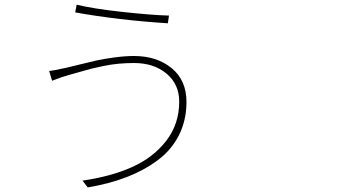

<svg xmlns="http://www.w3.org/2000/svg" viewBox="-20 -777 1540 826"><path d="M751 -339.8Q751 -415 696.3 -460.4Q641.6 -505.9 556.6 -505.9Q522.5 -505.9 490.2 -502.9Q458 -500 423.3 -492.7Q388.7 -485.4 371.1 -481Q353.5 -476.6 316.9 -465.8Q280.3 -455.1 275.4 -454.1Q243.2 -445.3 204.1 -429.7L191.4 -471.7Q207 -472.7 264.6 -485.4Q273.4 -487.3 320.8 -499Q368.2 -510.7 396.5 -517.1Q424.8 -523.4 471.2 -529.8Q517.6 -536.1 556.6 -536.1Q654.3 -536.1 718.3 -483.9Q782.2 -431.6 782.2 -338.9Q782.2 -259.8 750 -195.8Q717.8 -131.8 658.7 -87.9Q599.6 -43.9 524.9 -15.1Q450.2 13.7 357.4 29.3L335 0Q457 -17.6 547.9 -58.1Q638.7 -98.6 694.8 -170.9Q751 -243.2 751 -339.8ZM309.6 -756.8Q381.8 -739.3 507.8 -725.6Q633.8 -711.9 707 -710L702.1 -676.8Q489.3 -690.4 303.7 -723.6Z"/></svg>

Font: Bpmf Zihi Sans ExtraLight
Style: ExtraLight
Weight: 250
Foundry: But Ko
Version: Version 1.320